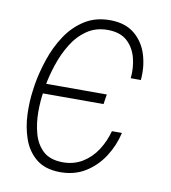

<svg xmlns="http://www.w3.org/2000/svg" viewBox="-67 -597 591 665"><g transform="rotate(10 228.0 -264.0)"><path d="M300.8 -282.7 295.4 -248H62L68.4 -282.7ZM189 -24.9Q229 -24.4 259.8 -43.2Q290.5 -62 310.5 -93Q330.6 -124 340.3 -160.6H375.5Q365.2 -115.2 340.1 -76.2Q314.9 -37.1 276.4 -13.2Q237.8 10.7 187 10.3Q134.3 9.8 103 -16.1Q71.8 -42 57.9 -82.3Q43.9 -122.6 42.2 -167.7Q40.5 -212.9 46.4 -253.4L49.3 -273.9Q56.6 -317.4 72.3 -364Q87.9 -410.6 114.3 -450.4Q140.6 -490.2 179.4 -514.6Q218.3 -539.1 271.5 -538.1Q323.2 -537.1 355.2 -510Q387.2 -482.9 399.9 -440.9Q412.6 -398.9 408.2 -352.5H372.6Q376.5 -389.2 367.7 -423.6Q358.9 -458 335 -480.2Q311 -502.4 269 -503.4Q225.1 -504.4 193.1 -482.4Q161.1 -460.4 139.9 -425.5Q118.7 -390.6 105.5 -350.6Q92.3 -310.5 85.9 -273.9L83 -253.4Q77.6 -221.7 77.6 -182.4Q77.6 -143.1 87.2 -107.4Q96.7 -71.8 120.6 -48.8Q144.5 -25.9 189 -24.9Z"/></g></svg>

Font: Roboto Condensed ExtraLight
Style: Italic
Weight: 250
Italic angle: -12°
Designer: Christian Robertson
Foundry: Google
Version: Version 3.008; 2023